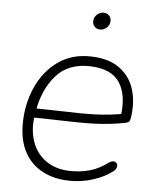

<svg xmlns="http://www.w3.org/2000/svg" viewBox="-50 -713 623 764"><g transform="rotate(5 261.5 -331.0)"><path d="M51 -200Q51 -279 81 -347Q111 -415 167.5 -455Q224 -495 301 -492Q371 -490 413.5 -458.5Q456 -427 471.5 -376.5Q487 -326 478 -265Q476 -251 471 -246.5Q466 -242 453 -240Q393 -229 336.5 -227Q280 -225 194 -228Q167 -229 138 -229.5Q109 -230 79 -230L85 -267Q125 -267 193 -265Q279 -262 337 -264Q395 -266 456 -278L437 -266Q449 -351 416.5 -400.5Q384 -450 300 -453Q212 -456 163 -400.5Q114 -345 99 -260L96 -242Q86 -184 102.5 -135.5Q119 -87 159.5 -59Q200 -31 259 -31Q302 -31 336.5 -41.5Q371 -52 405 -77Q419 -87 429.5 -83Q440 -79 440 -67Q440 -55 427 -45Q394 -20 350 -6Q306 8 261 8Q196 8 148.5 -17Q101 -42 76 -88.5Q51 -135 51 -200ZM295 -636Q296 -650 307.5 -660Q319 -670 333 -670Q347 -670 356 -660Q365 -650 363 -636Q362 -622 350.5 -612Q339 -602 325 -602Q311 -602 302 -612Q293 -622 295 -636Z"/></g></svg>

Font: SN Pro Thin
Style: Italic
Weight: 200
Italic angle: -9°
Designer: Tobias Whetton
Foundry: Supernotes
Version: Version 1.003;Glyphs 3.3 (3324)